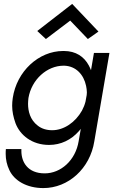

<svg xmlns="http://www.w3.org/2000/svg" viewBox="-20 -730 593 979"><path d="M338 -625 428 -531 482 -569 348 -710 170 -572 214 -531ZM10 30C9 38 9 47 9 55C9 83 15 111 28 138C53 191 116 229 201 229C328 229 439 130 461 -10L538 -460H459L444 -372C441 -380 437 -388 433 -396C409 -441 367 -470 306 -470C305 -470 303 -470 302 -470C177 -470 65 -366 45 -230C43 -217 42 -203 42 -191C42 -162 48 -133 59 -102C82 -41 143 9 230 9C291 9 343 -17 382 -61C385 -65 389 -69 392 -73L381 -10C365 88 290 154 208 154C121 154 89 96 89 40C89 36 89 33 89 30ZM125 -230C141 -325 220 -395 304 -395C305 -395 307 -395 308 -395C367 -393 407 -350 419 -292C421 -281 423 -270 423 -259C423 -254 422 -250 422 -245L416 -212C412 -196 406 -181 398 -166C364 -106 306 -66 246 -66C217 -66 192 -74 173 -89C133 -119 123 -164 123 -201C123 -211 124 -220 125 -230Z"/></svg>

Font: Jost
Style: Italic
Weight: 400
Italic angle: -5°
Version: Version 3.710